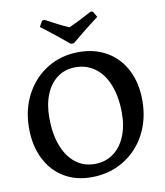

<svg xmlns="http://www.w3.org/2000/svg" viewBox="-93 -926 870 1014"><g transform="rotate(-10 342.0 -419.0)"><path d="M35 -300Q35 -400 77.5 -480Q120 -560 194.5 -605.5Q269 -651 363 -651Q449 -651 514 -612.5Q579 -574 614.5 -504Q650 -434 650 -341Q650 -240 607 -159.5Q564 -79 487.5 -33.5Q411 12 316 12Q232 12 168.5 -26.5Q105 -65 70 -136Q35 -207 35 -300ZM532 -294Q532 -380 507.5 -443.5Q483 -507 437.5 -541Q392 -575 332 -575Q277 -575 236 -545.5Q195 -516 172.5 -462Q150 -408 150 -336Q150 -250 174 -186.5Q198 -123 242 -88.5Q286 -54 345 -54Q401 -54 443 -83.5Q485 -113 508.5 -167.5Q532 -222 532 -294ZM184 -817 202 -848 214 -850Q285 -811 338 -788Q384 -808 462 -850L474 -848L492 -817Q449 -785 404 -748.5Q359 -712 346 -701H330Q317 -712 272 -748.5Q227 -785 184 -817Z"/></g></svg>

Font: Alegreya Medium
Style: Regular
Weight: 500
Designer: Juan Pablo del Peral
Foundry: Huerta Tipografica
Version: Version 2.007; ttfautohint (v1.6)